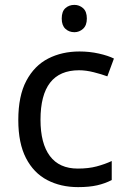

<svg xmlns="http://www.w3.org/2000/svg" viewBox="-20 -757 520 787"><path d="M300 10Q229 10 173.5 -19Q118 -48 86.5 -109Q55 -170 55 -265Q55 -364 88 -426Q121 -488 177.5 -517Q234 -546 306 -546Q347 -546 385 -537.5Q423 -529 447 -517L420 -444Q396 -453 364 -461Q332 -469 304 -469Q146 -469 146 -266Q146 -169 184.5 -117.5Q223 -66 299 -66Q343 -66 376.5 -75Q410 -84 438 -97V-19Q411 -5 378.5 2.5Q346 10 300 10ZM285 -737Q305 -737 320.5 -723.5Q336 -710 336 -681Q336 -653 320.5 -639Q305 -625 285 -625Q263 -625 248 -639Q233 -653 233 -681Q233 -710 248 -723.5Q263 -737 285 -737Z"/></svg>

Font: Noto Sans Elymaic
Style: Regular
Weight: 400
Designer: Morgane Pierson
Foundry: Google LLC
Version: Version 1.002; ttfautohint (v1.8.4.7-5d5b)